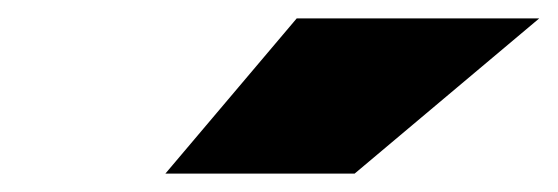

<svg xmlns="http://www.w3.org/2000/svg" viewBox="-20 -972 607 209"><path d="M160 -783 303 -952H567L366 -783Z"/></svg>

Font: Tomorrow Black
Style: Italic
Weight: 900
Italic angle: -10°
Designer: Tony de Marco, Monica Rizzolli
Foundry: Just in Type
Version: Version 2.002